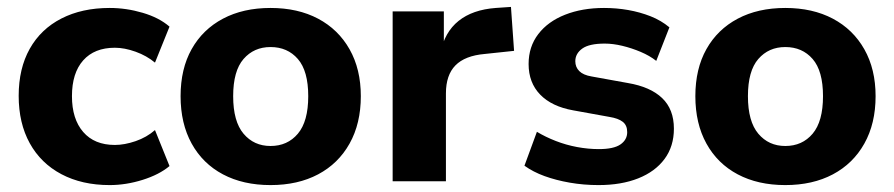

<svg xmlns="http://www.w3.org/2000/svg" viewBox="-20 -524 2585 555"><path d="M297 11Q217 11 157.5 -20.5Q98 -52 66 -110Q34 -168 34 -247Q34 -326 66 -383Q98 -440 157.5 -470.5Q217 -501 297 -501Q345 -501 392.5 -487Q440 -473 470 -447L428 -343Q404 -363 372 -374.5Q340 -386 312 -386Q253 -386 220.5 -349.5Q188 -313 188 -246Q188 -180 220.5 -142.5Q253 -105 312 -105Q340 -105 372 -116Q404 -127 428 -148L470 -44Q440 -19 392 -4Q344 11 297 11Z M762 11Q683 11 624.5 -20Q566 -51 534 -109Q502 -167 502 -246Q502 -325 534 -382Q566 -439 624.5 -470Q683 -501 762 -501Q841 -501 899.5 -470Q958 -439 990.5 -381.5Q1023 -324 1023 -246Q1023 -167 990.5 -109Q958 -51 899.5 -20Q841 11 762 11ZM762 -102Q811 -102 841 -137.5Q871 -173 871 -246Q871 -319 841 -353.5Q811 -388 762 -388Q714 -388 684 -353.5Q654 -319 654 -246Q654 -173 684 -137.5Q714 -102 762 -102Z M1115 0V-491H1263V-371H1253Q1265 -431 1305.5 -463.5Q1346 -496 1413 -501L1457 -504L1466 -377L1381 -368Q1324 -363 1296.5 -335Q1269 -307 1269 -254V0Z M1710 11Q1667 11 1627 4Q1587 -3 1554 -15Q1521 -27 1496 -45L1532 -143Q1557 -128 1586.5 -116.5Q1616 -105 1648 -99Q1680 -93 1711 -93Q1754 -93 1773.5 -106.5Q1793 -120 1793 -142Q1793 -162 1780 -172Q1767 -182 1742 -186L1637 -205Q1575 -216 1541.5 -250.5Q1508 -285 1508 -339Q1508 -389 1536 -425.5Q1564 -462 1613.5 -481.5Q1663 -501 1726 -501Q1762 -501 1796 -495Q1830 -489 1860.5 -477Q1891 -465 1915 -445L1877 -348Q1858 -363 1832 -374Q1806 -385 1779 -391.5Q1752 -398 1728 -398Q1683 -398 1663 -383.5Q1643 -369 1643 -347Q1643 -330 1654.5 -318.5Q1666 -307 1690 -303L1795 -284Q1860 -273 1894 -240.5Q1928 -208 1928 -152Q1928 -101 1901 -64.5Q1874 -28 1825 -8.5Q1776 11 1710 11Z M2250 11Q2171 11 2112.5 -20Q2054 -51 2022 -109Q1990 -167 1990 -246Q1990 -325 2022 -382Q2054 -439 2112.5 -470Q2171 -501 2250 -501Q2329 -501 2387.5 -470Q2446 -439 2478.5 -381.5Q2511 -324 2511 -246Q2511 -167 2478.5 -109Q2446 -51 2387.5 -20Q2329 11 2250 11ZM2250 -102Q2299 -102 2329 -137.5Q2359 -173 2359 -246Q2359 -319 2329 -353.5Q2299 -388 2250 -388Q2202 -388 2172 -353.5Q2142 -319 2142 -246Q2142 -173 2172 -137.5Q2202 -102 2250 -102Z"/></svg>

Font: Nunito Sans 12pt ExtraLight 12pt ExtraBold
Style: Regular
Weight: 800
Version: Version 3.101;gftools[0.9.27]